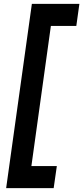

<svg xmlns="http://www.w3.org/2000/svg" viewBox="-20 -800 434 1000"><path d="M12 180 146 -780H393.5L377.5 -665H245L143.5 65H276L259.5 180Z"/></svg>

Font: Mohave Light SemiBold
Style: Italic
Weight: 600
Italic angle: -8°
Version: Version 2.003